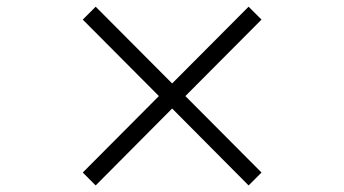

<svg xmlns="http://www.w3.org/2000/svg" viewBox="-20 -590 1040 580"><path d="M731 -29.8 500 -262.2 269 -29.8 230 -68.8 460 -299.8 230 -530.8 269 -569.8 500 -337.9 731 -569.8 770 -530.8 540 -299.8 770 -68.8Z"/></svg>

Font: BabelStone Ogham Stemless
Style: Regular
Weight: 400
Designer: Andrew West
Foundry: BabelStone
Version: Version 2.02 March 14, 2022